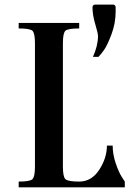

<svg xmlns="http://www.w3.org/2000/svg" viewBox="-20 -798 589 818"><path d="M472.7 -748V-767.6C472.7 -770.2 471.7 -772.6 469.7 -774.9C467.8 -777.2 465.5 -778.3 462.9 -778.3H383.8C381.2 -778.3 378.9 -777.2 377 -774.9C375 -772.6 374 -770.2 374 -767.6C374 -745.4 377.9 -721.4 385.7 -695.3C393.6 -669.3 397.5 -652.3 397.5 -644.5C397.5 -617.2 390.3 -587.6 376 -555.7H399.4C406.6 -562.8 414.7 -572.9 423.8 -585.9C432.9 -599 443.4 -621.1 455.1 -652.3C466.8 -683.6 472.7 -715.5 472.7 -748ZM317.4 -700.2H59.6V-676.8C91.5 -676.8 111 -673.5 118.2 -667C125.3 -660.5 128.9 -642.9 128.9 -614.3V-87.9C128.9 -59.2 125.3 -41.5 118.2 -34.7C111 -27.8 91.5 -24.4 59.6 -24.4V0H511.7V-24.4L499 -43.9C490.6 -57 481.9 -76.3 473.1 -102.1C464.4 -127.8 460 -153 460 -177.7H435.5C435.5 -142.6 424.6 -108.2 402.8 -74.7C381 -41.2 352.5 -24.4 317.4 -24.4C285.5 -24.4 266 -27.8 258.8 -34.7C251.6 -41.5 248 -59.2 248 -87.9V-614.3C248 -642.9 251.6 -660.5 258.8 -667C266 -673.5 285.5 -676.8 317.4 -676.8Z"/></svg>

Font: TriodPostnaja
Style: Medium
Weight: 500
Version: 20110805; ttfautohint (v0.96) -l 8 -r 50 -G 200 -x 14 -w "G"